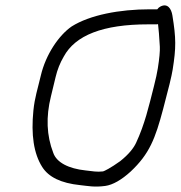

<svg xmlns="http://www.w3.org/2000/svg" viewBox="-20 -667 661 702"><path d="M564.4 -496.1C565.2 -480.7 562.9 -454.1 557.1 -417.5C554.5 -400.8 549.7 -378.6 542.7 -351.2C523.6 -276.1 509.5 -213.4 477.5 -144.7C468.6 -125.6 451.1 -103 419.5 -77.8C384.2 -52.4 360.5 -40.9 356.7 -40.3C334.2 -37.5 318.4 -41.1 292.6 -43.9C231.5 -50.4 186.9 -72.5 174.7 -108.3C150.3 -171.4 147.5 -239.5 166.3 -314.9C170.9 -333.3 176.5 -356.7 183.3 -385.2C189.8 -412.6 199.5 -436.9 212.9 -459.8C255 -537.9 355.9 -578 522.1 -578H551.1C553.6 -578 553 -577.8 557.8 -578.8C560 -561.4 562.3 -533.6 564.4 -496.1ZM528.5 -633C416.5 -633 308.4 -612.1 242 -570.3C195 -537.9 147.3 -467.8 129.2 -390.6C117.6 -341 107 -311 102.1 -262.8C93.2 -174.5 103.3 -105.5 134.2 -56.7C157.7 -19.6 202.4 2.6 273.2 9.9C301.3 12.8 324.3 18.3 365 12.8C392.5 9 424.8 -9.7 457.5 -39.6C526.5 -104.2 547.7 -160.3 576.4 -268.2C596.2 -342.4 607.8 -389.9 611.3 -412.5C624.1 -493 623.9 -526.8 610.3 -610.8C606.4 -635.2 592.4 -656.9 566 -642.8C561.8 -640.5 558.1 -637.4 555.1 -633Z"/></svg>

Font: MewTooHand
Style: BdWideIta
Weight: 400
Designer: Mew Too, Robert Jablonski
Version: Version 0.77